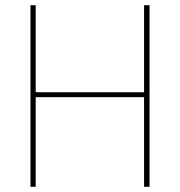

<svg xmlns="http://www.w3.org/2000/svg" viewBox="-20 -717 691 737"><path d="M97 -697H117V-363H533V-697H554V0H533V-344H117V0H97Z"/></svg>

Font: Hanken Grotesk Thin
Style: Regular
Weight: 100
Designer: Alfredo Marco Pradil
Foundry: Hanken Design Co.
Version: Version 3.014